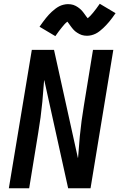

<svg xmlns="http://www.w3.org/2000/svg" viewBox="-20 -1000 640 1020"><path d="M27 0 149 -735H267L394 -160Q394 -162 394.5 -163Q395 -164 395 -165L404 -276Q408 -317 413.5 -358.5Q419 -400 426 -441L474 -735H582L461 0H342L215 -575Q215 -573 214.5 -572Q214 -571 214 -570L205 -459Q201 -418 195.5 -376.5Q190 -335 183 -294L135 0ZM274 -808 190 -858Q199 -871 207.5 -882.5Q216 -894 224 -904Q232 -914 239.5 -922Q247 -930 255 -937.5Q263 -945 273.5 -953Q284 -961 294.5 -966.5Q305 -972 317.5 -975Q330 -978 341 -978Q349 -978 356 -977Q363 -976 369.5 -974Q376 -972 382.5 -968.5Q389 -965 394 -961.5Q399 -958 404.5 -953.5Q410 -949 415 -943.5Q420 -938 423.5 -933Q427 -928 430.5 -923.5Q434 -919 438 -913Q442 -907 446 -903Q453 -909 460 -916Q467 -923 474.5 -932.5Q482 -942 491 -953.5Q500 -965 510 -980L594 -930Q585 -917 576.5 -905.5Q568 -894 560 -884.5Q552 -875 544 -866.5Q536 -858 528.5 -851Q521 -844 510.5 -835.5Q500 -827 489 -821.5Q478 -816 466 -813Q454 -810 442 -810Q435 -810 428 -811Q421 -812 414.5 -814Q408 -816 401.5 -819.5Q395 -823 389.5 -826.5Q384 -830 378.5 -834.5Q373 -839 368.5 -844.5Q364 -850 360 -855Q356 -860 353 -864.5Q350 -869 345.5 -875Q341 -881 338 -885Q330 -879 323.5 -872Q317 -865 309.5 -855.5Q302 -846 293 -834.5Q284 -823 274 -808Z"/></svg>

Font: Iosevka Curly SmBdExObl
Style: Regular
Weight: 600
Width: 7
Italic angle: -9°
Monospace: yes
Designer: Belleve Invis
Foundry: Belleve Invis
Version: Version 11.1.0; ttfautohint (v1.8.3)